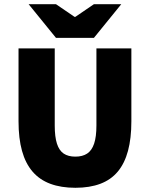

<svg xmlns="http://www.w3.org/2000/svg" viewBox="-20 -880 712 912"><path d="M338 12Q270 12 219 -7Q168 -26 134.5 -65Q101 -104 84.5 -163.5Q68 -223 68 -304V-650H240V-284Q240 -230 250.5 -197.5Q261 -165 282.5 -150.5Q304 -136 338 -136Q372 -136 394 -150.5Q416 -165 427 -197.5Q438 -230 438 -284V-650H604V-304Q604 -223 588 -163.5Q572 -104 539.5 -65Q507 -26 456.5 -7Q406 12 338 12ZM246 -700 116 -860H246L334 -800H338L426 -860H556L426 -700Z"/></svg>

Font: Mada Black
Style: Regular
Weight: 900
Designer: Khaled Hosny
Version: Version 1.5